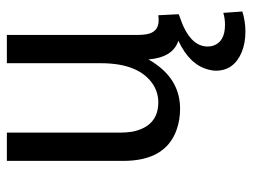

<svg xmlns="http://www.w3.org/2000/svg" viewBox="-107 -421 725 551"><g transform="rotate(-90 255.5 -145.5)"><path d="M498 187.5 494.1 132.8Q478.5 137.7 460 137.7Q410.2 137.7 399.4 102.5Q397.5 94.7 397.5 87.9Q397.5 36.1 482.4 7.8Q486.3 5.9 490.2 4.9L487.3 -53.7Q481.4 -52.7 472.7 -52.7Q438.5 -52.7 432.6 -87.9Q430.7 -99.6 430.7 -114.3V-488.3H349.6V-218.8Q349.6 -108.4 288.1 -68.4Q264.6 -53.7 237.3 -53.7Q168.9 -53.7 153.3 -127Q150.4 -144.5 150.4 -163.1V-488.3H69.3V-154.3Q69.3 -32.2 159.2 -1Q186.5 8.8 218.8 8.8Q297.9 8.8 346.7 -60.5Q354.5 -71.3 360.4 -82Q366.2 -11.7 414.1 3.9Q344.7 36.1 331.1 90.8Q328.1 101.6 328.1 111.3Q328.1 163.1 380.9 185.5Q407.2 196.3 440.4 196.3Q469.7 196.3 498 187.5Z"/></g></svg>

Font: Yaldevi Colombo Medium
Style: Regular
Weight: 500
Designer: Sol Matas, Denzil Rajitha, Kosala Senevirathne and Pathum Egodawatta
Foundry: Mooniak
Version: Version 1.020 ; ttfautohint (v1.6)